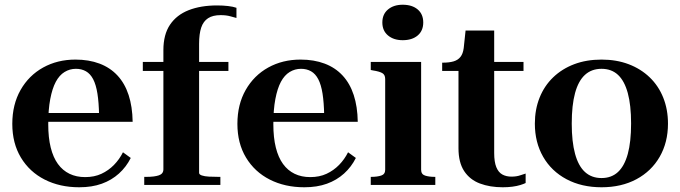

<svg xmlns="http://www.w3.org/2000/svg" viewBox="-20 -782 2877 812"><path d="M184 -257Q184 -200 194.5 -158Q205 -116 225 -88.5Q245 -61 274 -47Q303 -33 340 -33Q379 -33 409 -47Q439 -61 462 -84.5Q485 -108 500 -138L533 -114Q514 -76 483 -48Q452 -20 410.5 -5Q369 10 315 10Q233 10 169 -22.5Q105 -55 68.5 -115.5Q32 -176 32 -258Q32 -340 67 -401.5Q102 -463 162.5 -496.5Q223 -530 299 -530Q356 -530 401 -513Q446 -496 477 -462.5Q508 -429 524 -380Q540 -331 541 -267H117L116 -304H423L399 -295Q398 -349 392 -386.5Q386 -424 374 -447Q362 -470 343.5 -480.5Q325 -491 301 -491Q275 -491 253 -477.5Q231 -464 216 -436Q201 -408 192.5 -363Q184 -318 184 -257Z M584 -520H946V-482H584ZM980 -749V-706Q972 -708 954.5 -713Q937 -718 913 -718Q880 -718 860 -705Q840 -692 831 -665.5Q822 -639 822 -596V-51Q822 -44 833.5 -40Q845 -36 864 -35Q883 -34 905 -34H912V0H590V-34H599Q633 -34 652 -40.5Q671 -47 671 -66V-570Q671 -636 699 -677.5Q727 -719 778 -739Q829 -759 898 -759Q923 -759 944.5 -756.5Q966 -754 980 -749Z M1136 -257Q1136 -200 1146.5 -158Q1157 -116 1177 -88.5Q1197 -61 1226 -47Q1255 -33 1292 -33Q1331 -33 1361 -47Q1391 -61 1414 -84.5Q1437 -108 1452 -138L1485 -114Q1466 -76 1435 -48Q1404 -20 1362.5 -5Q1321 10 1267 10Q1185 10 1121 -22.5Q1057 -55 1020.5 -115.5Q984 -176 984 -258Q984 -340 1019 -401.5Q1054 -463 1114.5 -496.5Q1175 -530 1251 -530Q1308 -530 1353 -513Q1398 -496 1429 -462.5Q1460 -429 1476 -380Q1492 -331 1493 -267H1069L1068 -304H1375L1351 -295Q1350 -349 1344 -386.5Q1338 -424 1326 -447Q1314 -470 1295.5 -480.5Q1277 -491 1253 -491Q1227 -491 1205 -477.5Q1183 -464 1168 -436Q1153 -408 1144.5 -363Q1136 -318 1136 -257Z M1683 -612Q1645 -612 1621 -632Q1597 -652 1597 -687Q1597 -722 1621 -742Q1645 -762 1683 -762Q1723 -762 1746.5 -742Q1770 -722 1770 -687Q1770 -652 1746.5 -632Q1723 -612 1683 -612ZM1761 -520V-64Q1761 -45 1777.5 -39.5Q1794 -34 1819 -34H1821V0H1548V-34H1550Q1575 -34 1592 -39.5Q1609 -45 1609 -64V-448Q1609 -466 1596.5 -473Q1584 -480 1558 -484L1548 -486V-520Z M1850 -482V-517H1853Q1880 -517 1898.5 -522.5Q1917 -528 1927.5 -541.5Q1938 -555 1941 -578L1973 -520H2194V-482ZM2070 -135Q2070 -97 2079 -75Q2088 -53 2104.5 -44Q2121 -35 2143 -35Q2165 -35 2181.5 -41Q2198 -47 2203 -48V-8Q2195 -4 2180.5 0.5Q2166 5 2147 7.5Q2128 10 2106 10Q2052 10 2009.5 -6Q1967 -22 1943 -58.5Q1919 -95 1919 -155V-514L1935 -521L1949 -653H2070Z M2805 -259Q2805 -180 2770 -119Q2735 -58 2671.5 -24Q2608 10 2524 10Q2440 10 2376 -24Q2312 -58 2277 -119Q2242 -180 2242 -259Q2242 -319 2262 -369Q2282 -419 2319.5 -455Q2357 -491 2408.5 -510.5Q2460 -530 2524 -530Q2587 -530 2638.5 -510.5Q2690 -491 2727.5 -455Q2765 -419 2785 -369Q2805 -319 2805 -259ZM2398 -259Q2398 -183 2412 -131.5Q2426 -80 2454 -54.5Q2482 -29 2524 -29Q2566 -29 2593.5 -54.5Q2621 -80 2635 -131Q2649 -182 2649 -260Q2649 -337 2635 -388.5Q2621 -440 2593.5 -465.5Q2566 -491 2524 -491Q2482 -491 2454 -465.5Q2426 -440 2412 -388.5Q2398 -337 2398 -259Z"/></svg>

Font: Roboto Serif 144pt SemiBold
Style: Regular
Weight: 600
Version: Version 1.008